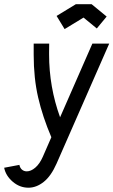

<svg xmlns="http://www.w3.org/2000/svg" viewBox="-54 -707 539 912"><path d="M381.3 -687 452.6 -628.4 405.8 -571.8 342.8 -623.5 252.9 -568.8 214.8 -631.3 306.2 -687ZM464.8 -500 214.8 69.8Q188.5 129.4 153.6 157Q118.7 184.6 81.1 184.6Q39.6 184.6 6.3 156Q-26.9 127.4 -34.2 89.8L38.1 76.2Q41 90.8 50.5 98.9Q60.1 106.9 73.2 106.9Q92.8 106.9 113.5 89.4Q134.3 71.8 149.4 37.6L189.9 -55.2Q148.4 -152.3 127.2 -244.1Q106 -335.9 106 -447.3V-457.5V-500H179.7L179.2 -457.5V-448.2Q179.2 -293.9 231.4 -149.9L384.8 -500Z"/></svg>

Font: Anka/Coder Narrow
Style: Italic
Weight: 400
Width: 3
Italic angle: -12°
Monospace: yes
Version: Version 001.100